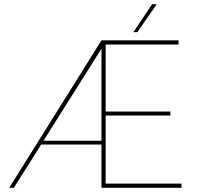

<svg xmlns="http://www.w3.org/2000/svg" viewBox="-20 -894 963 914"><path d="M844 -20V0H463V-206H176L46 0H24L463 -702H830V-682H483V-363H791V-344H483V-20ZM463 -224V-662L187 -224ZM634 -741H615L704 -874H726Z"/></svg>

Font: Josefin Sans Thin
Style: Regular
Weight: 250
Designer: Santiago Orozco
Foundry: Typemade
Version: Version 2.000